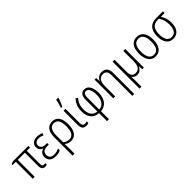

<svg xmlns="http://www.w3.org/2000/svg" viewBox="247 -2218 3879 3879"><g transform="rotate(-45 2186.5 -278.5)"><path d="M503 -47V-1Q487 8 452 8Q360 8 360 -108V-484H156V0H101V-484H9V-512L72 -532H508V-484H415V-113Q415 -74 427 -57Q439 -40 466 -40Q486 -40 503 -47Z M817 -258H771Q633 -258 633 -145Q633 -94 666 -66Q699 -38 758 -38Q825 -38 893 -72V-21Q836 10 754 10Q666 10 621.5 -31.5Q577 -73 577 -143Q577 -198 605 -233Q633 -268 682 -281V-284Q639 -299 617.5 -330Q596 -361 596 -405Q596 -470 641.5 -506Q687 -542 760 -542Q799 -542 830.5 -534Q862 -526 894 -509L872 -465Q819 -494 760 -494Q707 -494 679 -470Q651 -446 651 -402Q651 -355 683 -330Q715 -305 778 -305H817Z M1191 10Q1150 10 1115.5 -3Q1081 -16 1056 -38H1052Q1056 17 1056 85V238H1000V-280Q1000 -409 1049.5 -475.5Q1099 -542 1195 -542Q1289 -542 1338.5 -473Q1388 -404 1388 -270Q1388 -136 1337.5 -63Q1287 10 1191 10ZM1056 -278V-89Q1080 -65 1114.5 -51.5Q1149 -38 1187 -38Q1331 -38 1331 -270Q1331 -382 1298 -437.5Q1265 -493 1194 -493Q1123 -493 1089.5 -439Q1056 -385 1056 -278Z M1567 -133Q1567 -82 1583 -60.5Q1599 -39 1634 -39Q1662 -39 1691 -48V-2Q1666 10 1625 10Q1569 10 1540.5 -22.5Q1512 -55 1512 -130V-532H1567ZM1517 -617Q1529 -649 1544.5 -705Q1560 -761 1565 -795H1623V-784Q1613 -747 1592.5 -696.5Q1572 -646 1551 -606H1517Z M1902 -509Q1859 -458 1837 -399.5Q1815 -341 1815 -268Q1815 -162 1858.5 -103Q1902 -44 1985 -38V-373Q1985 -456 2016.5 -499Q2048 -542 2111 -542Q2188 -542 2230 -472Q2272 -402 2272 -287Q2272 -158 2211 -77.5Q2150 3 2040 10V238H1985V10Q1875 3 1817 -69Q1759 -141 1759 -269Q1759 -350 1784.5 -415.5Q1810 -481 1860 -539ZM2039 -370V-38Q2122 -43 2168.5 -109.5Q2215 -176 2215 -291Q2215 -387 2186.5 -440.5Q2158 -494 2111 -494Q2073 -494 2056 -463Q2039 -432 2039 -370Z M2762 -359V238H2707V-350Q2707 -423 2680 -458Q2653 -493 2599 -493Q2529 -493 2492 -443.5Q2455 -394 2455 -294V0H2400V-532H2444L2451 -440H2455Q2474 -485 2513 -513.5Q2552 -542 2607 -542Q2762 -542 2762 -359Z M3276 0H3231L3224 -88H3221Q3201 -43 3167 -16.5Q3133 10 3079 10Q3001 10 2968 -48H2965Q2969 -5 2969 54V238H2914V-532H2969V-184Q2969 -39 3080 -39Q3154 -39 3187.5 -89.5Q3221 -140 3221 -242V-532H3276Z M3607 10Q3511 10 3458 -63.5Q3405 -137 3405 -267Q3405 -399 3457.5 -470.5Q3510 -542 3609 -542Q3707 -542 3759 -469.5Q3811 -397 3811 -267Q3811 -136 3758.5 -63Q3706 10 3607 10ZM3608 -39Q3754 -39 3754 -267Q3754 -493 3609 -493Q3534 -493 3497.5 -435.5Q3461 -378 3461 -267Q3461 -157 3497.5 -98Q3534 -39 3608 -39Z M4112 10Q4016 10 3964 -59.5Q3912 -129 3912 -254Q3912 -391 3974 -461.5Q4036 -532 4159 -532H4352V-484H4244Q4278 -433 4296 -376Q4314 -319 4314 -249Q4314 -126 4261 -58Q4208 10 4112 10ZM4113 -38Q4185 -38 4221.5 -93Q4258 -148 4258 -250Q4258 -316 4241 -373Q4224 -430 4191 -484H4157Q4059 -484 4014 -427Q3969 -370 3969 -255Q3969 -151 4005 -94.5Q4041 -38 4113 -38Z"/></g></svg>

Font: Noto Sans UI NarrowLight
Style: Regular
Weight: 300
Width: 4
Designer: Monotype Design Team
Foundry: Monotype Imaging Inc.
Version: Version 1.001